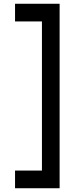

<svg xmlns="http://www.w3.org/2000/svg" viewBox="-20 -820 427 1021"><path d="M60 87H203V-706H60V-800H297V181H60Z"/></svg>

Font: Syne SemiBold
Style: Regular
Weight: 600
Designer: Lucas Descroix
Foundry: Bonjour Monde
Version: Version 2.200; ttfautohint (v1.8.4)